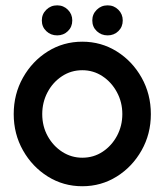

<svg xmlns="http://www.w3.org/2000/svg" viewBox="-20 -666 600 700"><path d="M280 13Q211 13 154.2 -22.5Q97.5 -58 63.8 -117.8Q30 -177.5 30 -250Q30 -323 63.8 -383Q97.5 -443 154.2 -478.5Q211 -514 280 -514Q349 -514 405.8 -478.5Q462.5 -443 496.2 -383Q530 -323 530 -250Q530 -177.5 496.2 -117.8Q462.5 -58 405.8 -22.5Q349 13 280 13ZM280 -91Q321.5 -91 354.5 -113Q387.5 -135 406.8 -171.2Q426 -207.5 426 -250Q426 -293.5 406.2 -330Q386.5 -366.5 353.5 -388.2Q320.5 -410 280 -410Q239 -410 205.8 -388Q172.5 -366 153.2 -329.5Q134 -293 134 -250Q134 -205.5 154 -169.5Q174 -133.5 207.2 -112.2Q240.5 -91 280 -91ZM188.5 -537Q165 -537 148.8 -552.5Q132.5 -568 132.5 -591.5Q132.5 -614.5 148.8 -630.5Q165 -646.5 188.5 -646.5Q211.5 -646.5 227.5 -630.5Q243.5 -614.5 243.5 -591.5Q243.5 -568 227.5 -552.5Q211.5 -537 188.5 -537ZM372.5 -537Q349 -537 332.8 -552.5Q316.5 -568 316.5 -591.5Q316.5 -614.5 332.8 -630.5Q349 -646.5 372.5 -646.5Q395.5 -646.5 411.5 -630.5Q427.5 -614.5 427.5 -591.5Q427.5 -568 411.5 -552.5Q395.5 -537 372.5 -537Z"/></svg>

Font: Urbanist SemiBold
Style: Regular
Weight: 600
Designer: Corey Hu
Foundry: Corey Hu
Version: Version 1.321; ttfautohint (v1.8.4.7-5d5b)